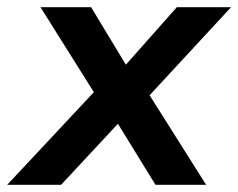

<svg xmlns="http://www.w3.org/2000/svg" viewBox="-59 -511 659 531"><path d="M-39 0 222 -279V-222L53 -491H193L300 -314H273L430 -491H580L332 -223L333 -282L511 0H371L254 -190L286 -189L110 0Z"/></svg>

Font: Nunito Sans 11pt
Style: Bold Italic
Weight: 700
Italic angle: -9°
Version: Version 3.101;gftools[0.9.27]